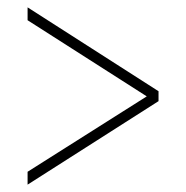

<svg xmlns="http://www.w3.org/2000/svg" viewBox="-20 -619 505 522"><path d="M55 -117V-152L379 -357L55 -564V-599L411 -371V-344Z"/></svg>

Font: Noto Serif Ethiopic Condensed Thin
Style: Regular
Weight: 100
Width: 3
Designer: Monotype Design Team
Foundry: Monotype Imaging Inc.
Version: Version 2.102; ttfautohint (v1.8.4.7-5d5b)